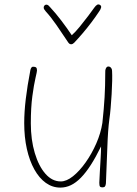

<svg xmlns="http://www.w3.org/2000/svg" viewBox="-20 -842 621 872"><path d="M254 10Q218 10 188 -11.5Q158 -33 136 -72.5Q114 -112 102 -165.5Q90 -219 90 -283Q90 -333 97 -392Q104 -451 118 -524Q120 -532 123 -535.5Q126 -539 130 -539Q140 -539 144 -535.5Q148 -532 148 -522Q148 -517 141 -487Q134 -457 127 -405.5Q120 -354 120 -282Q120 -207 138 -147Q156 -87 186.5 -52.5Q217 -18 256 -18Q282 -18 311.5 -41.5Q341 -65 369 -104.5Q397 -144 417.5 -191Q438 -238 445 -284Q452 -349 455 -400.5Q458 -452 458 -509Q457 -523 461 -531.5Q465 -540 472 -540Q477 -540 480.5 -537.5Q484 -535 486.5 -530.5Q489 -526 489 -519Q490 -503 489.5 -474.5Q489 -446 487 -414Q485 -382 482.5 -352Q480 -322 477 -303Q470 -251 467.5 -172.5Q465 -94 461 -9Q460 1 456.5 5Q453 9 445 9Q437 9 434 5Q431 1 431 -12Q432 -33 433.5 -62Q435 -91 437 -122Q439 -153 439 -177Q415 -128 392.5 -93Q370 -58 347.5 -35Q325 -12 302 -1Q279 10 254 10ZM408 -807Q415 -817 421.5 -820.5Q428 -824 435 -819Q441 -815 439 -807Q437 -799 429 -788Q413 -764 394.5 -739.5Q376 -715 356 -691.5Q336 -668 317 -648Q314 -645 310.5 -643Q307 -641 303 -641Q298 -641 294.5 -644Q291 -647 288 -652Q263 -690 237 -727.5Q211 -765 188 -790Q179 -800 178.5 -806.5Q178 -813 182 -817Q187 -822 193.5 -820.5Q200 -819 207 -810Q233 -782 258.5 -748.5Q284 -715 306 -682Q322 -696 342 -720.5Q362 -745 380.5 -769.5Q399 -794 408 -807Z"/></svg>

Font: Playpen Sans Thin
Style: Regular
Weight: 250
Designer: Laura Meseguer, Veronika Burian, José Scaglione
Foundry: TypeTogether
Version: Version 1.001